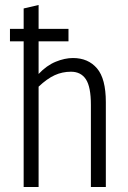

<svg xmlns="http://www.w3.org/2000/svg" viewBox="-20 -751 514 771"><path d="M20 -585V-635H75V-717L135 -731V-635H255V-585H135V-454Q167 -488 203.5 -503Q240 -518 273 -518Q334 -518 369.5 -476.5Q405 -435 405 -341V0H345V-330Q345 -402 325 -432.5Q305 -463 265 -463Q230 -463 199.5 -449Q169 -435 135 -403V0H75V-585Z"/></svg>

Font: Radio Canada Condensed Light
Style: Regular
Weight: 300
Width: 3
Designer: Charles Daoud, Etienne Aubert Bonn, Alexandre Saumier Demers, Jacques Le Bailly
Foundry: Radio-Canada
Version: Version 2.104; ttfautohint (v1.8.4.7-5d5b);gftools[0.9.28.de